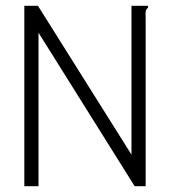

<svg xmlns="http://www.w3.org/2000/svg" viewBox="-20 -643 590 663"><path d="M64 -623H111L434 -109V-623H491V-616Q485 -612 483.5 -605Q482 -598 483 -581V0H445L113 -530V0H64Z"/></svg>

Font: Inconsolata SemiExpanded Light
Style: Regular
Weight: 300
Width: 6
Monospace: yes
Designer: Raph Levien, Cyreal, Brenton Simpson
Foundry: Raph Levien, Cyreal, Google
Version: Version 3.001; ttfautohint (v1.8.2.53-6de2)